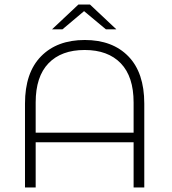

<svg xmlns="http://www.w3.org/2000/svg" viewBox="-20 -825 759 845"><path d="M615 -369V0H568V-199H137V0H90V-369Q90 -505 160.5 -577Q231 -649 353 -649Q475 -649 545 -577Q615 -505 615 -369ZM568 -241V-374Q568 -488 511.5 -546.5Q455 -605 352.5 -605Q250 -605 193.5 -546.5Q137 -488 137 -374V-241ZM446 -696 350 -776 255 -696H209L325 -805H376L492 -696Z"/></svg>

Font: Montserrat Ace
Style: Light
Weight: 300
Designer: Julieta Ulanovsky
Foundry: Julieta Ulanovsky
Version: Version 1